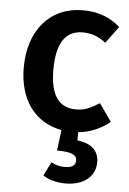

<svg xmlns="http://www.w3.org/2000/svg" viewBox="-55 -585 589 879"><g transform="rotate(5 239.0 -145.5)"><path d="M405 -127C362 -100 335 -89 298 -89C222 -89 179 -139 179 -262C179 -383 219 -443 298 -443C338 -443 369 -432 405 -405L462 -482C413 -525 359 -544 290 -544C139 -544 43 -429 43 -260C43 -112 116 -12 240 11L228 106C292 106 319 117 319 144C319 167 303 178 270 178C248 178 227 173 207 162L176 225C200 242 238 253 279 253C360 253 416 211 416 144C416 93 384 59 317 52V14C370 9 419 -11 462 -46Z"/></g></svg>

Font: Fira Sans Medium
Style: Regular
Weight: 500
Designer: Carrois Corporate & Edenspiekermann AG
Foundry: Carrois Corporate GbR & Edenspiekermann AG
Version: Version 4.203